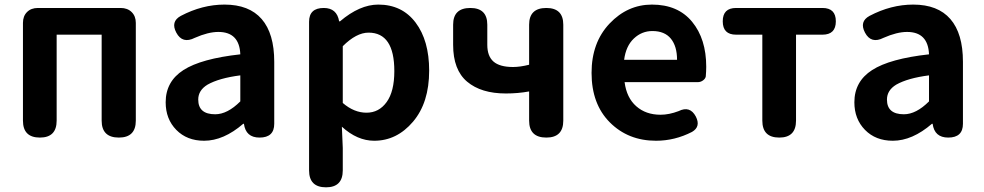

<svg xmlns="http://www.w3.org/2000/svg" viewBox="-20 -594 4249 829"><path d="M143.6 -559.6H501Q530.3 -559.6 548.3 -542Q566.4 -524.4 566.4 -495.1V-73.2Q566.4 0 493.2 0Q418.9 0 418.9 -73.2V-444.3H224.6V-73.2Q224.6 0 152.3 0Q79.1 0 79.1 -73.2V-495.1Q79.1 -524.4 96.7 -542Q114.3 -559.6 143.6 -559.6Z M1100.6 0Q1041 0 1033.2 -59.6H1030.3Q945.3 13.7 861.3 13.7Q787.1 13.7 741.2 -33.2Q695.3 -80.1 695.3 -152.3Q695.3 -242.2 772 -291.5Q848.6 -340.8 1017.6 -359.4Q1013.7 -456.1 922.9 -456.1Q878.9 -456.1 821.3 -430.7Q767.6 -403.3 741.2 -453.1Q715.8 -501 760.7 -525.4Q853.5 -574.2 949.2 -574.2Q1055.7 -574.2 1109.9 -511.7Q1164.1 -449.2 1164.1 -327.1V-59.6Q1164.1 0 1100.6 0ZM876 -228.5Q835.9 -204.1 835.9 -164.1Q835.9 -100.6 909.2 -100.6Q961.9 -100.6 1017.6 -156.2V-268.6Q925.8 -256.8 876 -228.5Z M1377.9 -559.6Q1434.6 -559.6 1444.3 -502H1448.2Q1533.2 -574.2 1613.3 -574.2Q1715.8 -574.2 1774.4 -496.6Q1833 -418.9 1833 -289.1Q1833 -150.4 1763.2 -68.4Q1693.4 13.7 1595.7 13.7Q1522.5 13.7 1456.1 -46.9L1460 44.9V141.6Q1460 214.8 1387.7 214.8Q1314.5 214.8 1314.5 141.6V-500Q1314.5 -559.6 1377.9 -559.6ZM1460 -394.5V-149.4Q1508.8 -107.4 1562.5 -107.4Q1616.2 -107.4 1649.4 -153.3Q1682.6 -199.2 1682.6 -287.1Q1682.6 -453.1 1571.3 -453.1Q1518.6 -453.1 1460 -394.5Z M2412.1 -487.3V-73.2Q2412.1 0 2338.9 0Q2264.6 0 2264.6 -73.2V-199.2Q2216.8 -190.4 2164.1 -190.4Q2057.6 -190.4 1997.1 -241.2Q1936.5 -292 1936.5 -400.4V-487.3Q1936.5 -559.6 2010.7 -559.6Q2084 -559.6 2084 -487.3V-400.4Q2084 -351.6 2110.8 -328.1Q2137.7 -304.7 2195.3 -304.7Q2225.6 -304.7 2264.6 -314.5V-487.3Q2264.6 -559.6 2338.9 -559.6Q2412.1 -559.6 2412.1 -487.3Z M2992.2 -239.3H2676.8Q2685.5 -171.9 2727.1 -135.3Q2768.6 -98.6 2832 -98.6Q2869.1 -98.6 2910.2 -114.3Q2959 -138.7 2984.4 -90.8Q3006.8 -46.9 2967.8 -24.4Q2893.6 13.7 2812.5 13.7Q2692.4 13.7 2613.3 -65.4Q2534.2 -144.5 2534.2 -279.3Q2534.2 -410.2 2611.8 -492.2Q2689.5 -574.2 2794.9 -574.2Q2907.2 -574.2 2968.3 -500Q3029.3 -425.8 3029.3 -305.7Q3029.3 -287.1 3027.3 -263.7Q3025.4 -253.9 3015.1 -246.6Q3004.9 -239.3 2992.2 -239.3ZM2674.8 -335.9H2903.3Q2903.3 -394.5 2876.5 -427.2Q2849.6 -460 2796.9 -460Q2751 -460 2716.8 -427.7Q2682.6 -395.5 2674.8 -335.9Z M3158.2 -559.6H3531.2Q3588.9 -559.6 3588.9 -502Q3588.9 -444.3 3531.2 -444.3H3417V-73.2Q3417 0 3344.7 0Q3271.5 0 3271.5 -73.2V-444.3H3158.2Q3100.6 -444.3 3100.6 -502Q3100.6 -559.6 3158.2 -559.6Z M4074.2 0Q4014.6 0 4006.8 -59.6H4003.9Q3918.9 13.7 3835 13.7Q3760.7 13.7 3714.8 -33.2Q3668.9 -80.1 3668.9 -152.3Q3668.9 -242.2 3745.6 -291.5Q3822.3 -340.8 3991.2 -359.4Q3987.3 -456.1 3896.5 -456.1Q3852.5 -456.1 3794.9 -430.7Q3741.2 -403.3 3714.8 -453.1Q3689.5 -501 3734.4 -525.4Q3827.1 -574.2 3922.9 -574.2Q4029.3 -574.2 4083.5 -511.7Q4137.7 -449.2 4137.7 -327.1V-59.6Q4137.7 0 4074.2 0ZM3849.6 -228.5Q3809.6 -204.1 3809.6 -164.1Q3809.6 -100.6 3882.8 -100.6Q3935.5 -100.6 3991.2 -156.2V-268.6Q3899.4 -256.8 3849.6 -228.5Z"/></svg>

Font: GenSenMaruGothic TW TTF Bold
Style: Regular
Weight: 700
Version: Version 1.301